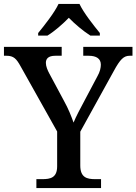

<svg xmlns="http://www.w3.org/2000/svg" viewBox="-24 -951 690 971"><path d="M169 -771H216C252 -793 294 -830 324 -861C354 -830 398 -793 433 -771H481V-784C450 -822 399 -886 378 -931H272C251 -886 200 -822 169 -784ZM160 0H487V-45H457C416 -45 382 -53 382 -114V-285L551 -591C584 -652 602 -669 632 -669H646V-714H397V-669H424C464 -669 486 -654 486 -624C486 -609 482 -588 468 -564L406 -447C383 -404 360 -361 348 -331C337 -362 322 -401 299 -442L225 -580C217 -595 208 -615 208 -633C208 -653 219 -669 256 -669H288V-714H-4V-669H9C45 -669 59 -654 80 -616L265 -286V-110C265 -52 231 -45 190 -45H160Z"/></svg>

Font: Noto Serif Thai Medium
Style: Regular
Weight: 500
Designer: Monotype Design Team
Foundry: Monotype Imaging Inc.
Version: Version 1.901;PS 001.901;hotconv 1.0.88;makeotf.lib2.5.64775